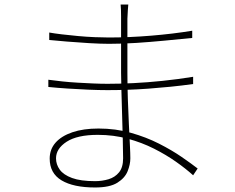

<svg xmlns="http://www.w3.org/2000/svg" viewBox="-20 -799 1040 850"><path d="M548 -779Q547 -768 546 -754.5Q545 -741 544 -716Q544 -705 544 -678.5Q544 -652 544 -617Q544 -582 544 -545.5Q544 -509 544 -477Q544 -419 546 -360.5Q548 -302 550.5 -250Q553 -198 555 -158.5Q557 -119 557 -98Q557 -71 545 -41Q533 -11 499.5 10Q466 31 401 31Q305 31 252.5 -0.5Q200 -32 200 -97Q200 -138 226 -167.5Q252 -197 300.5 -213.5Q349 -230 416 -230Q492 -230 559.5 -211Q627 -192 684 -163Q741 -134 784.5 -104Q828 -74 855 -53L835 -23Q803 -52 759 -83Q715 -114 661.5 -141Q608 -168 545.5 -185Q483 -202 413 -202Q322 -202 275 -171.5Q228 -141 228 -98Q228 -71 244.5 -48Q261 -25 299 -11Q337 3 401 3Q432 3 460.5 -5.5Q489 -14 507 -36Q525 -58 525 -98Q525 -133 523.5 -185Q522 -237 520.5 -293Q519 -349 517.5 -398Q516 -447 516 -477Q516 -509 516 -540Q516 -571 516 -602Q516 -633 516 -664.5Q516 -696 516 -727Q516 -739 515.5 -756Q515 -773 514 -779ZM198 -655Q220 -651 253.5 -647Q287 -643 325 -639.5Q363 -636 399 -634.5Q435 -633 462 -633Q551 -633 648.5 -641Q746 -649 831 -663V-631Q770 -625 707.5 -619Q645 -613 583.5 -609Q522 -605 463 -605Q426 -605 375 -608Q324 -611 276 -615Q228 -619 198 -622ZM194 -446Q223 -442 256 -438.5Q289 -435 324 -433Q359 -431 392.5 -429.5Q426 -428 456 -428Q509 -428 570.5 -431Q632 -434 699.5 -441Q767 -448 835 -459V-427Q785 -420 735 -415Q685 -410 637 -406.5Q589 -403 543.5 -401.5Q498 -400 456 -400Q417 -400 371 -402Q325 -404 279 -407Q233 -410 194 -414Z"/></svg>

Font: Noto Sans JP Thin Thin
Style: Regular
Weight: 250
Version: Version 2.004-H2;hotconv 1.0.118;makeotfexe 2.5.65603